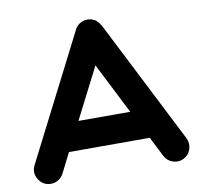

<svg xmlns="http://www.w3.org/2000/svg" viewBox="-80 -803 930 887"><g transform="rotate(-10 385.5 -359.0)"><path d="M742 -98Q754 -73 745.5 -46.5Q737 -20 712.5 -7.5Q688 5 661.5 -3.5Q635 -12 622 -37L575 -130H196L149 -37Q140 -20 124 -10Q108 0 89 0Q52 0 32 -32Q12 -64 29 -98L326 -681Q326 -682 328 -685Q328 -685 328 -685.5Q328 -686 329 -687Q333 -693 338 -698Q339 -699 339.5 -699.5Q340 -700 340 -700Q342 -702 343.5 -703Q345 -704 347 -706Q347 -706 349 -707Q356 -712 363 -714Q365 -715 365 -715Q368 -716 370 -716Q371 -716 374 -717Q374 -717 375 -717Q376 -717 377 -717Q381 -718 385 -718Q385 -718 385 -718H386H387Q390 -718 393 -718Q395 -717 395 -717Q399 -717 402 -716Q403 -716 404 -716Q407 -715 410 -713Q411 -713 413 -712Q416 -711 416 -711Q416 -711 417 -710.5Q418 -710 418 -710Q419 -709 420 -709Q423 -707 426 -705V-704Q439 -694 446 -679Q446 -680 446 -680Q446 -680 446 -681ZM264 -264H507L386 -503Z"/></g></svg>

Font: Multiround Pro
Style: Regular
Weight: 400
Designer: Ivan Filipov, Sasha Pavljenko
Version: Version 1.005;Fontself Maker 3.5.4